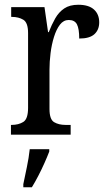

<svg xmlns="http://www.w3.org/2000/svg" viewBox="-20 -566 449 807"><path d="M26 0V-41H29Q58 -41 78 -53.5Q98 -66 98 -113V-427Q98 -471 78 -483Q58 -495 30 -495H27V-536H167L182 -431H185Q197 -462 212 -488.5Q227 -515 250 -530.5Q273 -546 309 -546Q353 -546 375 -526Q397 -506 397 -472Q397 -441 377 -422.5Q357 -404 313 -404Q313 -445 303.5 -463.5Q294 -482 269 -482Q247 -482 232 -462.5Q217 -443 207 -411Q197 -379 192.5 -342.5Q188 -306 188 -273V-108Q188 -64 207.5 -52.5Q227 -41 255 -41H277V0ZM78 208Q85 174 93 136Q101 98 105 61H187V71Q179 92 167 119Q155 146 141 173Q127 200 114 221H78Z"/></svg>

Font: Noto Serif Georgian Condensed
Style: Regular
Weight: 400
Width: 3
Designer: Monotype Design Team, Akaki Razmadze
Foundry: Google LLC
Version: Version 2.003; ttfautohint (v1.8.4.7-5d5b)